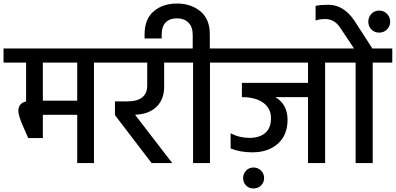

<svg xmlns="http://www.w3.org/2000/svg" viewBox="-44 -925 2245 1089"><path d="M394 -570H199V-354H394ZM-24 -570V-650H600V-570H489V0H394V-274H199V-142H116L88 -206Q60 -269 60 -296Q60 -339 104 -350V-570Z M608 -350H678Q791 -350 791 -441V-570H552V-650H988V-570H887V-433Q887 -363 846 -321.5Q805 -280 734 -275Q732 -274 722 -274L933 0H816L608 -272Z M1146 -650H1258V-570H1147V0H1051V-570H940V-650H1049V-728Q1049 -773 1024.5 -797Q1000 -821 959.5 -821Q919 -821 896 -798Q873 -775 873 -728V-707H776V-730Q776 -817 828 -861Q880 -905 959.5 -905Q1039 -905 1092.5 -861Q1146 -817 1146 -731Z M1210 -650H1911V-570H1800V0H1703V-374H1518Q1587 -333 1587 -246Q1587 -159 1532 -110Q1477 -61 1387 -61Q1319 -61 1264 -83V-169Q1314 -143 1371 -143Q1428 -143 1460.5 -171Q1493 -199 1493 -254.5Q1493 -310 1449.5 -342Q1406 -374 1328 -374V-455H1703V-570H1210ZM1352 42.5Q1369 25 1394 25Q1419 25 1436.5 42.5Q1454 60 1454 85Q1454 110 1436.5 127Q1419 144 1393.5 144Q1368 144 1351.5 127Q1335 110 1335 85Q1335 60 1352 42.5Z M2181 -650V-570H2070V0H1973V-570H1862V-650H1964L1886 -767Q1854 -817 1800 -817Q1770 -817 1746 -809V-892Q1779 -898 1819 -898Q1905 -898 1966 -808L2068 -650ZM2169 -802Q2169 -776 2151 -758Q2133 -740 2106.5 -740Q2080 -740 2062.5 -758Q2045 -776 2045 -802Q2045 -828 2062.5 -846.5Q2080 -865 2106.5 -865Q2133 -865 2151 -846.5Q2169 -828 2169 -802Z"/></svg>

Font: Hind Medium
Style: Regular
Weight: 500
Designer: Manushi Parikh, Satya Rajpurohit
Foundry: Indian Type Foundry
Version: Version 1.201;PS 1.0;hotconv 1.0.78;makeotf.lib2.5.61930; tt